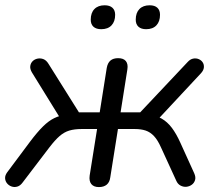

<svg xmlns="http://www.w3.org/2000/svg" viewBox="-29 -719 834 745"><path d="M354.7 6.9Q334.9 6.9 325.4 -4.7Q316 -16.4 318.9 -37.7L347.7 -218.4H288Q260.2 -218.4 240 -212.4Q219.8 -206.3 202.1 -190.9Q184.4 -175.5 162.7 -147.2L58.9 -11Q49.7 1.7 38.3 5Q26.9 8.4 16.2 4.7Q5.6 1.1 -1.5 -7.4Q-8.5 -15.9 -9.2 -27.1Q-9.9 -38.3 -1.1 -50.4L87.2 -168.7Q116.1 -207.1 138.4 -228.9Q160.7 -250.7 181.9 -260.8Q203 -271 227.5 -274L210.7 -250.4L94.6 -438.4Q86.8 -452 88.5 -463.1Q90.2 -474.3 97.9 -481.9Q105.6 -489.4 117 -491.6Q128.4 -493.8 139.6 -489.5Q150.8 -485.1 159.1 -471.5L277.3 -283.1H357.9L385.2 -455.4Q388.7 -474.9 399.6 -484.1Q410.5 -493.3 429.4 -493.3Q450.3 -493.3 459.4 -481.9Q468.6 -470.4 465.2 -449.6L438.9 -283.1H515L699.4 -478.7Q709.2 -489.4 720.6 -491.6Q732 -493.8 742 -489.6Q752 -485.5 757.5 -477Q763.1 -468.5 762.1 -457.3Q761.1 -446.1 750.9 -434.9L578.9 -250.4L544 -273.7Q575.7 -271.7 598 -258.9Q620.3 -246.2 637.6 -223.3Q654.9 -200.5 670.5 -165.9L724.5 -46.9Q731.3 -31.9 727.9 -20.5Q724.5 -9 715.3 -2.3Q706.1 4.5 694.4 5.7Q682.8 6.9 671.6 1.1Q660.5 -4.7 654.7 -18.3L595.6 -147.2Q583 -175.5 568.6 -190.9Q554.2 -206.3 536.2 -212.4Q518.3 -218.4 493.5 -218.4H428.7L398.9 -30.9Q396.5 -12 385.1 -2.5Q373.7 6.9 354.7 6.9ZM538 -605.7Q518.8 -605.7 508.2 -615.3Q497.7 -624.9 497.7 -642.6Q497.7 -669.2 511.9 -683.8Q526.1 -698.5 551.7 -698.5Q571.3 -698.5 581.6 -688.9Q591.9 -679.3 591.9 -661.6Q591.9 -635.6 577.9 -620.7Q563.9 -605.7 538 -605.7ZM363.8 -605.7Q344.2 -605.7 333.6 -615.3Q323.1 -624.9 323.1 -642.6Q323.1 -669.2 337.3 -683.8Q351.5 -698.5 377 -698.5Q396.7 -698.5 407.2 -688.9Q417.8 -679.3 417.8 -661.6Q417.8 -635.6 403.8 -620.7Q389.8 -605.7 363.8 -605.7Z"/></svg>

Font: Nunito ExtraLight
Style: Italic
Weight: 200
Italic angle: -9°
Designer: Vernon Adams
Foundry: Vernon Adams
Version: Version 3.602